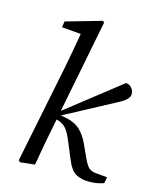

<svg xmlns="http://www.w3.org/2000/svg" viewBox="-106 -751 667 833"><g transform="rotate(15 227.5 -334.0)"><path d="M56 0 144 -435Q153 -483 162 -530.5Q171 -578 178 -626L196 -597L88 -606L92 -633L253 -679L259 -672L165 -194Q155 -144 146 -96Q137 -48 129 0L64 7ZM440 0Q419 7 404 9Q389 11 372 11Q340 11 315.5 -2Q291 -15 272 -62L242 -134Q226 -173 212 -189Q198 -205 174 -212L157 -217L155 -237L419 -444Q435 -443 445 -431Q455 -419 455 -404Q455 -391 443.5 -379.5Q432 -368 405 -354L173 -230L176 -236L205 -231Q246 -223 270 -200.5Q294 -178 310 -143L337 -84Q352 -51 365 -42Q378 -33 398 -32L445 -28Z"/></g></svg>

Font: Lisu Bosa Light
Style: Italic
Weight: 300
Italic angle: -19°
Designer: David Morse, Annie Olsen, Victor Gaultney, Frank Grießhammer (Latin)
Foundry: SIL International
Version: Version 2.000